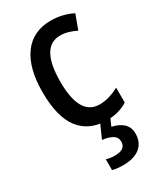

<svg xmlns="http://www.w3.org/2000/svg" viewBox="-198 -625 797 939"><g transform="rotate(-30 200.5 -155.0)"><path d="M250 10Q151 10 98 -58Q45 -126 45 -267Q45 -402 99 -476Q153 -550 254 -550Q290 -550 321 -542Q352 -534 377 -521L347 -440Q325 -451 302.5 -457.5Q280 -464 258 -464Q146 -464 146 -267Q146 -75 258 -75Q287 -75 314.5 -83.5Q342 -92 368 -106V-22Q318 10 250 10ZM338 135Q338 185 304.5 212.5Q271 240 210 240Q172 240 149 233V172Q171 179 197 179Q258 179 258 135Q258 110 237 97.5Q216 85 180 81L216 0H273L252 48Q291 56 314.5 77.5Q338 99 338 135Z"/></g></svg>

Font: Noto Sans Hebrew Condensed Medium
Style: Regular
Weight: 500
Width: 3
Designer: Monotype Design Team
Foundry: Monotype Imaging Inc.
Version: Version 2.004; ttfautohint (v1.8.4.7-5d5b)